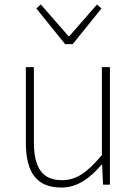

<svg xmlns="http://www.w3.org/2000/svg" viewBox="-20 -828 617 861"><path d="M255 13C328 13 383 -29 436 -90H438L442 0H473V-527H437V-133C372 -55 323 -20 258 -20C169 -20 132 -76 132 -192V-527H96V-188C96 -51 147 13 255 13ZM272 -630H306L435 -790L415 -808L291 -666H287L163 -808L143 -790Z"/></svg>

Font: Noto Sans T Chinese Thin
Style: Regular
Weight: 100
Designer: Ryoko NISHIZUKA (kana & ideographs); Paul D. Hunt (Latin, Greek & Cyrillic); Wenlong ZHANG (bopomofo); Sandoll Communica
Foundry: Adobe Systems Incorporated
Version: Version 1.000;PS 1;hotconv 1.0.78;makeotf.lib2.5.61930